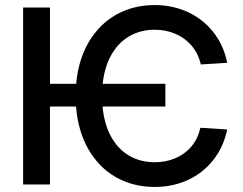

<svg xmlns="http://www.w3.org/2000/svg" viewBox="-20 -737 972 767"><path d="M640.6 -311.5H389.6Q396.5 -239.3 424.8 -189.2Q453.1 -139.2 497.8 -114Q542.5 -88.9 597.7 -88.9Q641.6 -88.9 679.4 -104.5Q717.3 -120.1 743.9 -151.1Q770.5 -182.1 780.3 -226.6L887.7 -219.7Q872.6 -148.9 831.5 -97.2Q790.5 -45.4 730.2 -17.8Q669.9 9.8 597.7 9.8Q512.2 9.8 443.8 -28.8Q375.5 -67.4 333.5 -140.1Q291.5 -212.9 283.7 -311.5H179.7V0H72.3V-707H179.7V-402.3H284.2Q293 -499 335.2 -570.1Q377.4 -641.1 445.3 -679Q513.2 -716.8 597.7 -716.8Q668.9 -716.8 729.5 -689.2Q790 -661.6 831.5 -609.6Q873 -557.6 887.7 -486.3L782.2 -479.5Q772 -523.9 744.9 -555.2Q717.8 -586.4 679.7 -602.3Q641.6 -618.2 597.7 -618.2Q543.5 -618.2 499.3 -593.8Q455.1 -569.3 426.5 -520.8Q397.9 -472.2 390.1 -402.3H640.6Z"/></svg>

Font: Pretendard Medium
Style: Regular
Weight: 500
Designer: Base glyphs from Inter by Rasmus Andersson; Hangeul glyphs from Noto Sans CJK(Source Han Sans) by Jang Soo-young and Kan
Foundry: Kil Hyung-jin
Version: Version 1.309